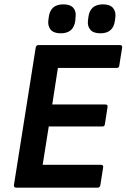

<svg xmlns="http://www.w3.org/2000/svg" viewBox="-20 -862 581 882"><path d="M54 0Q43 0 44 -12L144 -643Q146 -655 157 -655H531Q543 -655 541 -643L528 -561Q527 -550 517 -550H246L220 -382H464Q476 -382 474 -370L462 -293Q461 -281 451 -281H204L176 -105H443Q455 -105 454 -94L441 -12Q439 0 429 0ZM441 -709Q409 -709 395 -725.5Q381 -742 384 -768L386 -783Q393 -842 453 -842Q485 -842 499 -825.5Q513 -809 510 -783L508 -768Q501 -709 441 -709ZM259 -709Q227 -709 213 -725.5Q199 -742 202 -768L204 -783Q211 -842 271 -842Q303 -842 317 -825.5Q331 -809 327 -783L326 -768Q319 -709 259 -709Z"/></svg>

Font: Sofia Sans
Style: Bold Italic
Weight: 700
Italic angle: -9°
Designer: Botio Nikoltchev, Ani Petrova
Foundry: lettersoup
Version: Version 4.101; ttfautohint (v1.8.4.7-5d5b)